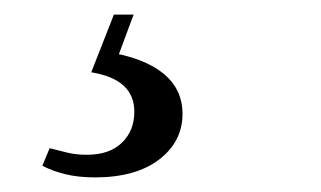

<svg xmlns="http://www.w3.org/2000/svg" viewBox="-20 -20 440 263"><path d="M105 79 136 0H163L137 70L126 51Q177 59 203.5 80.5Q230 102 230 136Q230 174 198 198.5Q166 223 110 223Q87 223 69 218.5Q51 214 38 207L48 183Q60 186 72 189Q84 192 99 192Q130 192 147 175.5Q164 159 164 133Q164 111 149.5 97.5Q135 84 105 79Z"/></svg>

Font: Source Serif 4 48pt SemiBold
Style: Italic
Weight: 600
Italic angle: -12°
Designer: Frank Grießhammer
Foundry: Adobe Systems Incorporated
Version: Version 4.004;hotconv 1.0.116;makeotfexe 2.5.65601